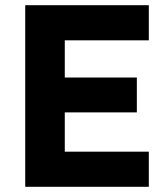

<svg xmlns="http://www.w3.org/2000/svg" viewBox="-20 -718 647 738"><path d="M77 0V-698H552V-563H229V-420H506V-286H229V-135H552V0Z"/></svg>

Font: IBM Plex Sans Arabic
Style: Bold
Weight: 700
Designer: Mike Abbink, Paul van der Laan, Pieter van Rosmalen, Wael Morcos, Khajak Apelian
Foundry: Bold Monday
Version: Version 1.2